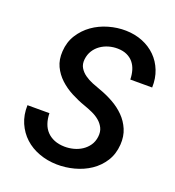

<svg xmlns="http://www.w3.org/2000/svg" viewBox="-133 -825 853 938"><g transform="rotate(20 293.5 -356.0)"><path d="M411.6 -186.5Q415 -213.4 405.3 -232.9Q395.5 -252.4 378.4 -266.6Q361.3 -280.8 339.4 -290.5Q317.4 -300.3 296.4 -307.6Q259.8 -320.3 224.4 -338.9Q189 -357.4 161.4 -383.1Q133.8 -408.7 117.9 -442.4Q102.1 -476.1 105 -520Q107.9 -568.8 131.8 -606.7Q155.8 -644.5 191.9 -670.2Q228 -695.8 272.9 -708.7Q317.9 -721.7 362.8 -720.7Q410.2 -719.7 450 -703.6Q489.7 -687.5 518.6 -658.9Q547.4 -630.4 563 -590.8Q578.6 -551.3 577.1 -503.4H463.4Q462.9 -529.3 456.3 -551.3Q449.7 -573.2 436.3 -589.4Q422.9 -605.5 402.8 -614.7Q382.8 -624 355 -624.5Q331.1 -625 308.1 -618.4Q285.2 -611.8 266.4 -598.6Q247.6 -585.4 235.1 -565.7Q222.7 -545.9 219.7 -520.5Q216.8 -494.6 227.8 -476.3Q238.8 -458 257.1 -445.1Q275.4 -432.1 297.6 -423.1Q319.8 -414.1 339.8 -407.2Q377.4 -394 412.4 -374.5Q447.3 -355 473.6 -328.4Q500 -301.8 514.9 -266.8Q529.8 -231.9 526.9 -188Q523.4 -137.7 499.5 -100.3Q475.6 -63 439 -38.3Q402.3 -13.7 356.9 -1.7Q311.5 10.3 266.1 9.3Q217.3 8.3 174.3 -7.6Q131.3 -23.4 99.9 -52.2Q68.4 -81.1 50.5 -122.1Q32.7 -163.1 34.2 -213.9H148.4Q148.9 -184.6 157 -161.1Q165 -137.7 180.9 -121.1Q196.8 -104.5 219.7 -95.2Q242.7 -85.9 272.5 -85.4Q296.4 -85 319.8 -91.1Q343.3 -97.2 362.5 -109.9Q381.8 -122.6 395 -141.6Q408.2 -160.6 411.6 -186.5Z"/></g></svg>

Font: Roboto Mono Medium
Style: Italic
Weight: 500
Designer: Google
Version: Version 2.000985; 2015; ttfautohint (v1.3)